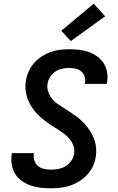

<svg xmlns="http://www.w3.org/2000/svg" viewBox="-20 -1009 640 1037"><path d="M255 8Q227 8 199.5 5Q172 2 146.5 -7Q121 -16 99 -31Q77 -46 63 -68Q49 -90 44 -117.5Q39 -145 43 -173Q44 -175 44 -177.5Q44 -180 45 -182H164Q163 -181 163 -180Q163 -179 163 -178Q160 -158 166 -140.5Q172 -123 185.5 -112Q199 -101 217.5 -97Q236 -93 255 -93Q275 -93 295 -96.5Q315 -100 333.5 -111Q352 -122 364.5 -140Q377 -158 380 -177Q384 -200 377 -220.5Q370 -241 357 -257Q344 -273 327.5 -285.5Q311 -298 293 -309.5Q275 -321 257.5 -332Q240 -343 223.5 -356Q207 -369 192 -383Q177 -397 164 -413.5Q151 -430 141 -448.5Q131 -467 125 -487.5Q119 -508 117.5 -530Q116 -552 120 -574Q124 -599 135 -623.5Q146 -648 164 -668.5Q182 -689 205 -704Q228 -719 253 -728Q278 -737 303.5 -740Q329 -743 354 -743Q381 -743 408 -740Q435 -737 460 -728Q485 -719 506 -703.5Q527 -688 540.5 -666.5Q554 -645 558.5 -618.5Q563 -592 558 -564Q558 -562 557.5 -560Q557 -558 557 -556H438Q438 -557 438 -558Q438 -559 439 -560Q442 -578 437 -595Q432 -612 419 -623Q406 -634 389 -638Q372 -642 354 -642Q335 -642 315.5 -638Q296 -634 279.5 -623Q263 -612 251.5 -594.5Q240 -577 237 -558Q233 -536 240 -515Q247 -494 259.5 -477.5Q272 -461 289 -449Q306 -437 324 -426Q342 -415 359.5 -403.5Q377 -392 393.5 -379.5Q410 -367 425 -352.5Q440 -338 452.5 -321.5Q465 -305 475 -286.5Q485 -268 491.5 -248Q498 -228 499.5 -206Q501 -184 497 -161Q493 -135 481.5 -110.5Q470 -86 451 -65.5Q432 -45 408 -30Q384 -15 358.5 -6.5Q333 2 307 5Q281 8 255 8ZM362 -787 311 -843 486 -989 548 -921Z"/></svg>

Font: Iosevka SS04 Extended Oblique
Style: Bold
Weight: 700
Width: 7
Italic angle: -9°
Monospace: yes
Designer: Belleve Invis
Foundry: Belleve Invis
Version: Version 19.0.0; ttfautohint (v1.8.4)